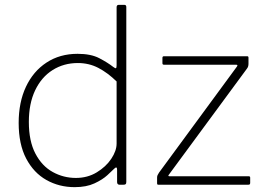

<svg xmlns="http://www.w3.org/2000/svg" viewBox="-20 -762 1090 792"><path d="M473 0Q468 0 465.5 -3Q463 -6 463 -11V-62Q463 -70 460 -71Q457 -72 451 -66Q443 -58 423 -39.5Q403 -21 369.5 -5.5Q336 10 288 10Q224 10 171.5 -19.5Q119 -49 88 -108Q57 -167 57 -255Q57 -340 87 -404Q117 -468 172 -504Q227 -540 300 -540Q355 -540 389.5 -522Q424 -504 447 -486Q456 -479 458.5 -481Q461 -483 461 -493V-732Q461 -742 470 -742H493Q501 -742 501 -733V-12Q501 -5 498.5 -2.5Q496 0 489 0H473ZM461 -426Q424 -462 385.5 -482Q347 -502 301 -502Q243 -502 197 -473Q151 -444 125 -389.5Q99 -335 99 -259Q99 -180 126 -128.5Q153 -77 197.5 -52.5Q242 -28 293 -28Q341 -28 379 -51Q417 -74 439 -107Q461 -140 461 -170V-426ZM634 0Q630 0 629 -1.5Q628 -3 628 -7V-30Q628 -35 630 -39.5Q632 -44 636 -50L957 -487Q963 -495 954 -495H657Q653 -495 651.5 -496.5Q650 -498 650 -502V-523Q650 -530 656 -530H1000Q1005 -530 1005 -524V-499Q1005 -493 1003.5 -488Q1002 -483 998 -478L677 -42Q671 -35 679 -35H1006Q1012 -35 1012 -29V-8Q1012 -4 1010.5 -2Q1009 0 1004 0H634Z"/></svg>

Font: Libre Franklin Thin Thin
Style: Regular
Weight: 250
Version: Version 3.000